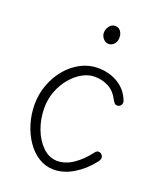

<svg xmlns="http://www.w3.org/2000/svg" viewBox="-142 -855 788 947"><g transform="rotate(20 252.0 -381.0)"><path d="M254 4Q211 4 174.5 -18.5Q138 -41 111.5 -80Q85 -119 70.5 -167.5Q56 -216 56 -267Q56 -321 74.5 -371Q93 -421 125.5 -459.5Q158 -498 200 -520Q242 -542 290 -542Q327 -542 360.5 -530.5Q394 -519 419.5 -496.5Q445 -474 459 -441Q462 -436 463 -431.5Q464 -427 464 -423Q464 -416 460 -410.5Q456 -405 451 -402.5Q446 -400 440 -400Q432 -400 426.5 -405.5Q421 -411 415 -422Q396 -460 363 -478Q330 -496 288 -496Q256 -496 224 -478Q192 -460 165.5 -428.5Q139 -397 123 -355.5Q107 -314 107 -267Q107 -210 126 -159Q145 -108 178.5 -75.5Q212 -43 254 -42Q298 -42 338.5 -69.5Q379 -97 413 -142Q419 -150 423.5 -152.5Q428 -155 433 -155Q440 -155 445 -151.5Q450 -148 453.5 -143Q457 -138 457 -131Q457 -126 454.5 -120Q452 -114 445 -106Q407 -57 356 -26.5Q305 4 254 4ZM296 -671Q280 -671 268 -685Q256 -699 256 -716Q256 -734 268 -750Q280 -766 297 -766Q311 -766 319.5 -759.5Q328 -753 332.5 -742.5Q337 -732 337 -719Q337 -699 325.5 -685Q314 -671 296 -671Z"/></g></svg>

Font: Playpen Sans ExtraLight
Style: Regular
Weight: 250
Designer: Laura Meseguer, Veronika Burian, José Scaglione
Foundry: TypeTogether
Version: Version 1.001